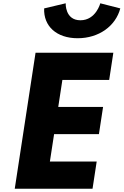

<svg xmlns="http://www.w3.org/2000/svg" viewBox="-20 -1145 750 1165"><path d="M667.7 -825H195.7L69.5 0H541.5L566.7 -165H282.7L308.2 -331H580.2L605.4 -496H333.4L358.5 -660H642.5ZM588.6 -1125C588.6 -1125 561.9 -1022 467.9 -1022C373.9 -1022 378.6 -1125 378.6 -1125L247.9 -1094C243.5 -987 322.2 -913 451.2 -913C580.2 -913 681.5 -987 709.9 -1094Z"/></svg>

Font: Sztylet
Style: BdObl
Weight: 700
Foundry: Cannot Into Space Fonts, PlusOne Fonts
Version: Version 0.12